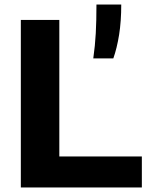

<svg xmlns="http://www.w3.org/2000/svg" viewBox="-20 -828 652 848"><path d="M72 0V-740H242V-137H606.5V0ZM392 -570Q400 -626 403 -681Q406 -736 406 -808H515.5Q515.5 -733.5 506 -674.2Q496.5 -615 480.5 -570Z"/></svg>

Font: Encode Sans SemiExpanded SemiExpanded
Style: Bold
Weight: 700
Width: 6
Designer: Multiple Designers
Foundry: Impallari Type
Version: Version 3.000; ttfautohint (v1.8.3) -l 8 -r 50 -G 200 -x 14 